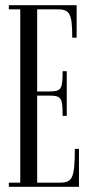

<svg xmlns="http://www.w3.org/2000/svg" viewBox="-20 -719 361 739"><path d="M14 0H284V-146H268C268 -32 258 -16 210 -16H123V-351H170C217 -351 221 -341 221 -273H237V-445H221C221 -377 217 -367 170 -367H123V-683H203C250 -683 258 -663 258 -574H275V-699H14V-683H58V-16H14Z"/></svg>

Font: Emberly
Style: Regular
Weight: 400
Designer: Rajesh Rajput
Foundry: Rajesh Rajput
Version: Version 1.000